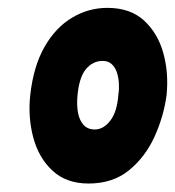

<svg xmlns="http://www.w3.org/2000/svg" viewBox="-20 -1030 435 476"><path d="M199.5 -575Q144.5 -575 110.2 -606.8Q76 -638.5 62.5 -689Q49 -739.5 55 -794.5Q63 -866 90.5 -914Q118 -962 158.8 -986.2Q199.5 -1010.5 246 -1010.5Q303 -1010.5 337 -979.2Q371 -948 384.8 -898.8Q398.5 -849.5 393 -794.5Q386 -741.5 363 -691Q340 -640.5 299.8 -607.8Q259.5 -575 199.5 -575ZM215 -709Q236.5 -709 253.5 -731Q270.5 -753 273.5 -796Q275.5 -808 274.8 -822.5Q274 -837 270 -849.8Q266 -862.5 257.2 -870.8Q248.5 -879 234.5 -879Q210 -879 193 -858.5Q176 -838 172 -792Q170 -770.5 173.2 -751.5Q176.5 -732.5 186.8 -720.8Q197 -709 215 -709Z"/></svg>

Font: Edu SA Hand
Style: Bold
Weight: 700
Designer: Tina and Corey Anderson, Eben Sorkin, Mirko Velimirovic
Foundry: Google for Education
Version: Version 2.000